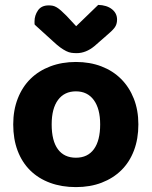

<svg xmlns="http://www.w3.org/2000/svg" viewBox="-20 -749 620 784"><path d="M545 -241Q545 -182 527 -134.5Q509 -87 475.5 -54Q442 -21 395 -3Q348 15 290 15Q232 15 184.5 -2.5Q137 -20 103.5 -53Q70 -86 52 -133.5Q34 -181 34 -241Q34 -299 52.5 -346.5Q71 -394 104.5 -427Q138 -460 185.5 -478Q233 -496 290 -496Q347 -496 394 -478Q441 -460 474.5 -426.5Q508 -393 526.5 -346Q545 -299 545 -241ZM290 -376Q243 -376 217 -341Q191 -306 191 -241Q191 -174 216.5 -139.5Q242 -105 290 -105Q338 -105 363.5 -140Q389 -175 389 -241Q389 -305 363 -340.5Q337 -376 290 -376ZM291 -642 381 -729Q416 -728 437 -711.5Q458 -695 458 -669Q458 -649 447.5 -635.5Q437 -622 414 -603L366 -561Q331 -532 293 -532Q281 -532 271 -533.5Q261 -535 250 -540.5Q239 -546 226.5 -555Q214 -564 198 -579L122 -648Q121 -650 121 -654Q121 -658 121 -662Q121 -686 135 -706.5Q149 -727 179 -727Q188 -727 195.5 -725.5Q203 -724 211.5 -719Q220 -714 229.5 -705.5Q239 -697 252 -684Z"/></svg>

Font: Baloo Tammudu 2
Style: Bold
Weight: 700
Designer: Maithili Shingre, Omkar Shende and Ek Type
Foundry: Ek Type
Version: Version 1.640;hotconv 1.0.111;makeotfexe 2.5.65597; ttfautoh